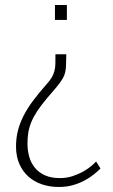

<svg xmlns="http://www.w3.org/2000/svg" viewBox="-20 -537 448 761"><path d="M242.7 -321.8Q242.2 -300.3 241.9 -285.4Q241.7 -270.5 240 -259Q238.3 -247.6 234.4 -237.8Q230.5 -228 222.2 -215.8Q213.9 -203.6 200.4 -187.5Q187 -171.4 166.5 -147.9Q143.6 -120.6 128.4 -97.9Q113.3 -75.2 104.5 -54Q95.7 -32.7 92.3 -12Q88.9 8.8 88.9 31.7Q88.9 60.5 96.2 85.4Q103.5 110.4 119.1 128.9Q134.8 147.5 158.9 158.2Q183.1 168.9 217.3 168.9Q245.1 168.9 269.3 160.6Q293.5 152.3 312.3 141.4Q331.1 130.4 343.8 119.4Q356.4 108.4 360.8 103L378.4 130.9Q367.2 142.1 351.3 154.8Q335.4 167.5 314.9 178.5Q294.4 189.5 269 196.8Q243.7 204.1 212.9 204.1Q177.2 204.1 146.2 193.6Q115.2 183.1 92.5 162.8Q69.8 142.6 56.6 112.5Q43.5 82.5 43.5 43.5Q43.5 9.8 51.3 -20.3Q59.1 -50.3 74.2 -79.6Q89.4 -108.9 111.8 -138.9Q134.3 -168.9 164.1 -202.6Q177.7 -217.3 185.1 -230Q192.4 -242.7 195.8 -255.9Q199.2 -269 199.5 -284.7Q199.7 -300.3 199.7 -321.8ZM197.8 -517.1H245.1V-458H197.8Z"/></svg>

Font: Ufes Sans Thin
Style: Regular
Weight: 100
Designer: Ricardo Esteves & Thais Bronze
Foundry: ProDesignUfes - Ricardo Esteves, Thais Bronze (This is a derivative work, based on Roboto family, by Christian Robertson
Version: Version 2.0